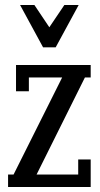

<svg xmlns="http://www.w3.org/2000/svg" viewBox="-20 -746 397 766"><path d="M293.9 -726.1 202.1 -557.1H151.9L60.1 -726.1H117.2L176.8 -637.2L236.8 -726.1ZM341.8 -486.8V-437H318.8L126 -49.8H292V-109.9H341.8V0H12.2V-49.8H34.2L228 -437H95.2V-381.8H43.9V-486.8Z"/></svg>

Font: Margherita Semibold
Style: Regular
Weight: 600
Designer: James Puckett
Foundry: Dunwich Type Founders
Version: Version 1.008;hotconv 1.0.109;makeotfexe 2.5.65596